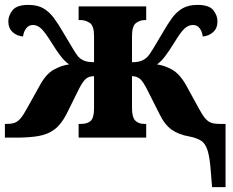

<svg xmlns="http://www.w3.org/2000/svg" viewBox="-23 -562 953 784"><path d="M838 141Q834 83 825 53.5Q816 24 798 12.5Q780 1 749 -5Q707 -12 678 -32.5Q649 -53 628 -97L581 -190Q562 -229 548.5 -240Q535 -251 516 -251V-121Q516 -84 529 -70Q542 -56 567 -56H574V0H298V-56H307Q335 -56 348 -69Q361 -82 361 -120V-251Q341 -251 327.5 -240Q314 -229 295 -190L249 -97Q227 -54 199.5 -33.5Q172 -13 134 -6.5Q96 0 43 0H-3V-56H3Q22 -56 35 -60Q48 -64 60 -77.5Q72 -91 87 -119L140 -214Q165 -260 196.5 -277.5Q228 -295 259 -299Q241 -312 225 -332.5Q209 -353 186 -390Q162 -429 146 -444.5Q130 -460 112 -460Q95 -460 84.5 -447Q74 -434 71 -413Q46 -415 28.5 -431Q11 -447 11 -475Q11 -499 28.5 -520.5Q46 -542 93 -542Q130 -542 154 -528Q178 -514 197 -488.5Q216 -463 236 -428Q259 -390 273 -366Q287 -342 297 -330Q308 -319 322.5 -313.5Q337 -308 361 -308V-415Q361 -457 343.5 -468.5Q326 -480 307 -480H298V-536H574V-480H567Q549 -480 532.5 -468Q516 -456 516 -414V-308Q540 -308 554 -313.5Q568 -319 579 -330Q590 -342 604 -366Q618 -390 641 -428Q661 -463 679.5 -488.5Q698 -514 722.5 -528Q747 -542 783 -542Q831 -542 848 -520.5Q865 -499 865 -475Q865 -447 847.5 -431Q830 -415 805 -413Q802 -434 792 -447Q782 -460 765 -460Q746 -460 730 -445Q714 -430 690 -390Q667 -353 651 -332Q635 -311 618 -299Q649 -295 680 -277.5Q711 -260 737 -214L789 -119Q804 -91 816 -77.5Q828 -64 841.5 -60Q855 -56 874 -56H898V202H843Z"/></svg>

Font: Noto Serif SemiCondensed ExtraBold
Style: Regular
Weight: 800
Width: 4
Designer: Monotype Design Team
Foundry: Monotype Imaging Inc.
Version: Version 2.015